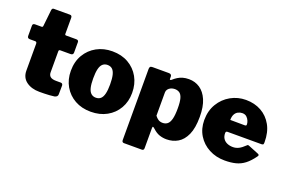

<svg xmlns="http://www.w3.org/2000/svg" viewBox="-107 -1094 2464 1643"><g transform="rotate(20 1124.5 -272.5)"><path d="M318 -395Q305 -395 305 -382V-190Q305 -164 321.5 -150.5Q338 -137 375 -137H418Q426 -137 431 -131Q436 -125 436 -117L435 -37Q435 -13 406 -7Q384 -4 361.5 -2.5Q339 -1 316.5 -0.5Q294 0 271 0Q199 0 152 -34.5Q105 -69 105 -133V-377Q105 -395 90 -395H42Q18 -395 18 -417V-511Q18 -530 40 -530H99Q110 -530 111 -542L127 -690Q129 -710 145 -710H292Q311 -710 311 -688V-542Q311 -531 322 -531H414Q436 -531 436 -512V-417Q436 -395 411 -395Z M741 10Q659 10 596.5 -25Q534 -60 498.5 -121.5Q463 -183 463 -262Q463 -346 500 -408.5Q537 -471 600 -505.5Q663 -540 742 -540Q826 -540 888.5 -504Q951 -468 986 -405.5Q1021 -343 1021 -262Q1021 -183 985.5 -121.5Q950 -60 887 -25Q824 10 741 10ZM742 -118Q769 -118 786 -133.5Q803 -149 811 -182Q819 -215 819 -266Q819 -319 811 -352Q803 -385 786 -400.5Q769 -416 742 -416Q716 -416 698.5 -400.5Q681 -385 673 -352Q665 -319 665 -266Q665 -214 673 -181.5Q681 -149 698.5 -133.5Q716 -118 742 -118Z M1258 -530Q1284 -530 1284 -506V-485Q1284 -479 1289 -479Q1294 -479 1299 -483Q1319 -501 1339 -513.5Q1359 -526 1383.5 -533Q1408 -540 1439 -540Q1495 -540 1539 -510.5Q1583 -481 1609 -421Q1635 -361 1635 -267Q1635 -166 1607.5 -105Q1580 -44 1534 -17Q1488 10 1432 10Q1398 10 1367 -0.5Q1336 -11 1304 -41Q1292 -52 1287.5 -51.5Q1283 -51 1283 -36V145Q1283 165 1265 165H1102Q1083 165 1083 143V-504Q1083 -517 1088.5 -523.5Q1094 -530 1110 -530H1258ZM1283 -151Q1296 -133 1312.5 -122Q1329 -111 1353 -111Q1378 -111 1396 -125Q1414 -139 1423.5 -174Q1433 -209 1433 -273Q1433 -331 1424 -362.5Q1415 -394 1397 -406.5Q1379 -419 1353 -419Q1334 -419 1318 -411.5Q1302 -404 1292.5 -391.5Q1283 -379 1283 -363V-151Z M1886 -212Q1886 -182 1899.5 -162Q1913 -142 1936.5 -132Q1960 -122 1989 -122Q2015 -122 2040 -134Q2065 -146 2098 -178Q2102 -182 2105.5 -182.5Q2109 -183 2119 -179L2210 -142Q2228 -135 2214 -118Q2178 -68 2141.5 -40Q2105 -12 2061.5 -1Q2018 10 1962 10Q1882 10 1818 -24Q1754 -58 1717 -118Q1680 -178 1680 -256Q1680 -341 1718.5 -405Q1757 -469 1820.5 -504.5Q1884 -540 1958 -540Q2037 -540 2098 -506Q2159 -472 2194.5 -408.5Q2230 -345 2230 -254Q2230 -241 2227.5 -235.5Q2225 -230 2212 -229H1901Q1894 -229 1890 -225Q1886 -221 1886 -212ZM2019 -332Q2029 -332 2032.5 -334.5Q2036 -337 2036 -346Q2036 -359 2029 -377Q2022 -395 2007 -409Q1992 -423 1967 -423Q1947 -423 1928.5 -413.5Q1910 -404 1899.5 -384Q1889 -364 1889 -333Z"/></g></svg>

Font: Libre Franklin Thin Black
Style: Regular
Weight: 900
Version: Version 3.000